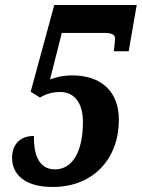

<svg xmlns="http://www.w3.org/2000/svg" viewBox="-20 -734 564 764"><path d="M189 10C356 10 453 -107 453 -257C453 -372 381 -434 267 -434C227 -434 200 -425 179 -418L226 -603H398C428 -603 438 -594 438 -580C438 -573 435 -548 433 -530H492L524 -714H196L102 -369L139 -346C158 -357 183 -368 220 -368C273 -368 310 -328 310 -249C310 -127 266 -60 199 -60C126 -60 114 -135 115 -193C55 -193 28 -154 28 -106C28 -44 74 10 189 10Z"/></svg>

Font: Noto Serif Condensed Extra
Style: Italic
Weight: 800
Width: 3
Italic angle: -12°
Designer: Monotype Design Team
Foundry: Monotype Imaging Inc.
Version: Version 1.901